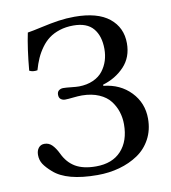

<svg xmlns="http://www.w3.org/2000/svg" viewBox="-77 -725 716 802"><g transform="rotate(-10 281.0 -324.0)"><path d="M42 -116.2Q42 -134.3 51.3 -145.8Q60.5 -157.2 76.2 -157.2Q95.2 -157.2 108.6 -143.6Q122.1 -129.9 133.8 -106Q152.3 -66.4 185.5 -46.6Q218.8 -26.9 272.9 -26.9Q342.3 -26.9 380.1 -68.1Q418 -109.4 418 -180.2Q418 -208 409.9 -233.2Q401.9 -258.3 385 -280.3Q368.2 -302.2 337.6 -315.4Q307.1 -328.6 266.1 -329.1Q250 -329.1 228 -326.7Q206.1 -324.2 193.8 -324.2Q183.6 -324.2 175.8 -330.1Q168 -335.9 168 -349.1Q168 -361.3 175.8 -367.2Q183.6 -373 193.8 -373Q206.1 -373 227.5 -370.6Q249 -368.2 261.2 -368.2Q294.9 -368.7 321 -380.4Q347.2 -392.1 362.3 -411.9Q377.4 -431.6 384.8 -454.8Q392.1 -478 392.1 -503.9Q392.1 -559.1 365.2 -591.1Q338.4 -623 280.8 -623Q249 -623 222.7 -614.5Q196.3 -606 177.5 -592Q158.7 -578.1 143.6 -557.1Q128.4 -536.1 118.7 -514.2Q108.9 -492.2 101.1 -464.8Q80.6 -461.4 66.9 -469.2Q75.2 -562 88.9 -627Q110.8 -630.4 150.9 -639.4Q190.9 -648.4 224.1 -653.3Q257.3 -658.2 292 -658.2Q389.2 -658.2 439 -618.2Q488.8 -578.1 488.8 -511.2Q488.8 -452.1 452.4 -413.3Q416 -374.5 360.8 -357.9V-353Q431.6 -345.7 476.3 -299.1Q521 -252.4 521 -186Q521 -137.7 500.5 -99.6Q480 -61.5 445.1 -38.1Q410.2 -14.6 366.2 -2.4Q322.3 9.8 272.9 9.8Q142.1 9.8 86.9 -40Q64.5 -59.6 53.2 -76.7Q42 -93.8 42 -116.2Z"/></g></svg>

Font: Common Serif News
Style: Regular
Weight: 450
Designer: Philipp H. Poll, Khaled Hosny
Foundry: Stefan Peev, Context Ltd.
Version: Version 1.026